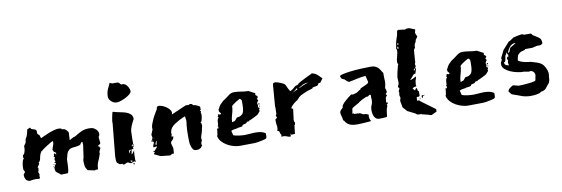

<svg xmlns="http://www.w3.org/2000/svg" viewBox="-42 -696 2912 994"><g transform="rotate(-10 1414.0 -199.0)"><path d="M201 -135Q201 -140 205.5 -149.5Q210 -159 210 -172V-174H207Q205 -174 195.5 -168.5Q186 -163 175 -156Q164 -149 155 -142.5Q146 -136 145 -133L143 -135Q141 -133 136 -123.5Q131 -114 127 -91Q123 -80 117 -78L119 -71L107 -53L112 -51Q110 -47 110 -42Q110 -39 111 -38L108 -36Q107 -34 107 -31Q107 -26 109 -23Q111 -20 111 -15Q111 -13 110.5 -12.5Q110 -12 110 -10L108 -9L111 -3L109 4Q107 4 106 5Q105 6 103 6Q101 6 98.5 5Q96 4 91 4Q83 4 72.5 5Q62 6 57 8Q40 5 35 -5.5Q30 -16 30 -24Q30 -30 31.5 -32Q33 -34 34.5 -35.5Q36 -37 37.5 -38.5Q39 -40 39 -44Q39 -46 38 -46L33 -55V-67Q33 -68 33 -71.5Q33 -75 34 -80L36 -92Q37 -97 38 -100Q39 -103 40 -105L46 -113L43 -116Q43 -118 43 -121.5Q43 -125 44 -128Q45 -132 46 -134Q46 -134 48 -130Q58 -147 58 -166V-175L69 -191Q69 -195 70 -198L72 -209Q80 -220 83.5 -233.5Q87 -247 89 -257L96 -260Q98 -260 99 -261.5Q100 -263 103 -263Q108 -263 107.5 -260Q107 -257 111 -255Q118 -253 127 -250Q136 -247 136 -237V-229Q136 -226 137 -225L141 -221Q148 -216 148 -211.5Q148 -207 152 -200Q162 -204 174 -210Q186 -216 199.5 -221Q213 -226 226 -229.5Q239 -233 251 -233Q255 -233 256.5 -232Q258 -231 263 -231L265 -227Q266 -226 268 -226H271Q281 -226 289.5 -216.5Q298 -207 298 -202Q298 -196 297 -187Q296 -178 296 -164L304 -168Q307 -171 313 -173L318 -176Q324 -176 331.5 -181Q339 -186 349 -191.5Q359 -197 372 -202Q385 -207 401 -207Q409 -207 418 -206Q427 -205 433 -200L443 -192Q447 -187 449.5 -181.5Q452 -176 452 -170Q452 -161 446 -154L448 -133Q448 -131 448.5 -129Q449 -127 449 -125Q449 -117 446 -116.5Q443 -116 441 -114L433 -108L440 -106L443 -100L440 -99H446Q444 -92 442.5 -89.5Q441 -87 440 -85.5Q439 -84 438 -81.5Q437 -79 436 -72L438 -70L437 -68Q432 -52 428.5 -44Q425 -36 422 -29.5Q419 -23 417 -14.5Q415 -6 414 10L400 11L398 13L360 5Q358 3 352.5 -7.5Q347 -18 347 -39Q347 -52 348 -54Q349 -56 351 -64L360 -128L359 -144Q351 -143 349 -137Q347 -131 340 -129Q326 -125 314 -124.5Q302 -124 293 -120.5Q284 -117 277.5 -107.5Q271 -98 267 -77Q265 -76 264.5 -63.5Q264 -51 263.5 -36Q263 -21 261 -9Q259 3 255 3L221 4Q213 -4 203.5 -10Q194 -16 193 -28V-35H196Q189 -39 189 -47L197 -37V-39Q196 -40 196 -46Q198 -48 200 -51Q202 -54 206 -58L197 -63Q199 -64 200.5 -66Q202 -68 205 -68Q204 -72 202.5 -73Q201 -74 201 -78Q201 -81 202 -84L205 -87Q204 -93 198 -94Q203 -97 202 -103Q201 -109 205 -109L209 -105Q211 -108 212.5 -107.5Q214 -107 216 -109Q216 -113 209 -116Q202 -119 202 -126Q202 -127 200.5 -128Q199 -129 199 -131ZM195 -57Q196 -57 196 -54Q196 -52 194 -52Q192 -52 192 -53Q192 -57 195 -57ZM207 -112Q209 -110 209 -109H207Q205 -109 205 -110Q205 -112 207 -112ZM211 -101Q211 -99 213 -99Q214 -100 214 -101L213 -102Q211 -102 211 -101Z M525 0Q517 -4 515 -10Q513 -16 513 -25V-40L530 -214Q530 -215 529.5 -215.5Q529 -216 529 -218Q529 -217 530 -225Q531 -233 533 -243Q535 -253 537 -261.5Q539 -270 541 -270Q543 -270 548.5 -268Q554 -266 555 -266Q566 -263 580.5 -260.5Q595 -258 608.5 -253.5Q622 -249 631.5 -240Q641 -231 641 -215L630 -193Q625 -183 621.5 -172.5Q618 -162 617 -152Q617 -151 617 -145.5Q617 -140 616.5 -132.5Q616 -125 616 -117Q616 -109 616 -103V-87L618 -85Q618 -84 616.5 -81.5Q615 -79 615 -76L616 -73Q616 -72 614 -71Q612 -70 611 -70L613 -63Q612 -63 612 -62L610 -59Q610 -60 609.5 -60.5Q609 -61 609 -62L606 -63L603 -61Q602 -59 601 -49Q600 -39 598 -37H600Q603 -37 608.5 -45.5Q614 -54 615 -54Q613 -43 612.5 -28.5Q612 -14 612 -3L615 5L604 2L600 5Q598 5 592 7L588 9L573 2H568L553 9L545 8V4H530ZM529 -350Q529 -371 535.5 -387Q542 -403 551 -421L556 -418Q557 -418 559.5 -416.5Q562 -415 565 -415H591Q596 -415 602 -408Q608 -401 610 -401Q611 -401 612.5 -401.5Q614 -402 616 -402Q623 -402 629.5 -397.5Q636 -393 640.5 -386Q645 -379 647.5 -372Q650 -365 650 -359Q650 -352 640.5 -344Q631 -336 618.5 -329.5Q606 -323 592.5 -318.5Q579 -314 571 -314Q555 -314 542.5 -325Q530 -336 529 -350ZM588 -56Q588 -54 588.5 -49Q589 -44 591 -42L593 -54L598 -56V-61Q595 -61 591.5 -59Q588 -57 588 -56ZM589 2 597 1V-4L587 -5ZM603 9Q606 11 606 14Q606 18 603 18Q600 18 600 14Q600 9 603 9ZM607 -81V-78Q607 -76 609 -76L614 -81V-87Z M717 -118 728 -145Q728 -147 727.5 -148Q727 -149 727 -151Q727 -160 731 -171.5Q735 -183 741 -196Q747 -209 754.5 -221.5Q762 -234 769 -246Q768 -247 768 -248Q768 -252 771.5 -255.5Q775 -259 778 -259Q787 -259 798 -255Q809 -251 818.5 -244.5Q828 -238 835 -229.5Q842 -221 842 -211L840 -203L918 -237H936Q936 -239 938.5 -239.5Q941 -240 942 -240Q948 -240 950.5 -238Q953 -236 958 -231L970 -229Q974 -227 982.5 -223Q991 -219 991 -216V-199H987L986 -196Q986 -195 987 -195H989Q990 -194 991 -194V-191L989 -188Q989 -180 991 -179Q991 -169 988 -154Q985 -139 977 -134H984Q982 -132 982 -129Q982 -126 983 -125.5Q984 -125 984 -124Q984 -116 981.5 -108Q979 -100 979 -96L975 -81Q973 -73 970.5 -68Q968 -63 968 -52L970 -47Q970 -44 967 -39Q964 -34 964 -29Q964 -19 966 -17V-15L961 -13L958 -7Q952 -5 950.5 -3.5Q949 -2 948 -1.5Q947 -1 944 -0.5Q941 0 931 0Q921 0 915.5 -8Q910 -16 907 -26.5Q904 -37 903.5 -48.5Q903 -60 903 -66Q903 -81 903 -91.5Q903 -102 903.5 -111.5Q904 -121 905 -131.5Q906 -142 908 -157Q908 -161 906.5 -170.5Q905 -180 905 -182L894 -178Q871 -168 848 -153Q825 -138 821 -117L819 -108L822 -106Q820 -101 819.5 -98.5Q819 -96 819 -87L827 -93V-92Q827 -78 818.5 -71.5Q810 -65 810 -56L817 -29L815 -2H805Q803 -1 799.5 1.5Q796 4 793 4L745 -1L712 -17L721 -29Q719 -27 718 -27H717Q714 -27 713 -28Q713 -33 715 -35L717 -31L734 -50Q734 -54 731 -56Q728 -53 727 -52.5Q726 -52 716 -52Q716 -62 719.5 -68.5Q723 -75 723 -80H721Q719 -80 716 -84Q714 -84 712.5 -83Q711 -82 710 -82Q711 -85 715.5 -92.5Q720 -100 720 -103ZM731 -62Q736 -62 735.5 -66.5Q735 -71 739 -83Q736 -83 733 -76.5Q730 -70 730 -65Q730 -63 731 -62ZM720 -91H717V-90Q717 -89 721 -86ZM723 -66V-72Q722 -72 722 -71Q722 -70 721.5 -69.5Q721 -69 721 -68ZM728 -96V-102L726 -98Z M1147 -112Q1153 -112 1156.5 -115Q1160 -118 1162 -121Q1164 -124 1166.5 -127Q1169 -130 1173 -130Q1186 -130 1197.5 -140.5Q1209 -151 1209 -190V-209Q1209 -214 1205 -218Q1201 -222 1199 -222Q1198 -221 1192 -218Q1186 -215 1179 -210.5Q1172 -206 1165 -201Q1158 -196 1154 -191V-181Q1152 -165 1146 -146Q1140 -127 1140 -110H1146ZM1290 -141 1277 -126 1271 -122Q1260 -117 1250 -111.5Q1240 -106 1230 -103L1226 -99H1221Q1215 -99 1213.5 -95Q1212 -91 1206 -90Q1195 -88 1192 -86Q1189 -84 1189 -83Q1190 -81 1190 -81Q1190 -80 1186.5 -79Q1183 -78 1179 -77.5Q1175 -77 1172 -76.5Q1169 -76 1170 -76H1165Q1162 -73 1149 -72Q1136 -71 1128 -66L1134 -42Q1139 -40 1147.5 -38Q1156 -36 1165 -35Q1174 -34 1182 -33.5Q1190 -33 1194 -33Q1208 -33 1221.5 -34.5Q1235 -36 1250 -36Q1264 -36 1277 -33.5Q1290 -31 1302 -23V-16Q1302 -11 1301.5 -4.5Q1301 2 1298 4L1294 6Q1293 7 1286 8.5Q1279 10 1270 12Q1261 14 1251.5 15.5Q1242 17 1237 17Q1217 17 1197.5 17.5Q1178 18 1158 18Q1143 18 1125.5 13Q1108 8 1092.5 -1Q1077 -10 1065.5 -23Q1054 -36 1051 -52L1054 -59Q1054 -61 1055 -67Q1056 -73 1057 -81V-90H1064L1065 -91Q1065 -97 1066 -98Q1066 -99 1064.5 -100.5Q1063 -102 1063 -104Q1063 -105 1066 -107L1067 -120Q1067 -124 1067.5 -129Q1068 -134 1072 -142L1075 -144Q1075 -148 1071 -152Q1074 -153 1075 -158Q1076 -163 1078 -163Q1079 -163 1079 -162.5Q1079 -162 1080 -162L1084 -159Q1085 -160 1085 -160H1088Q1091 -160 1091 -162Q1091 -167 1086.5 -170.5Q1082 -174 1082 -179Q1082 -181 1083 -182Q1083 -184 1082 -185Q1081 -186 1081 -187L1084 -188Q1090 -203 1097.5 -211Q1105 -219 1114 -227L1119 -230Q1133 -239 1146.5 -250Q1160 -261 1177 -261Q1194 -261 1213.5 -257.5Q1233 -254 1251 -254Q1275 -242 1278.5 -239.5Q1282 -237 1284 -237L1283 -227L1291 -221L1294 -215L1287 -206L1293 -198L1287 -189Q1285 -187 1285 -184Q1285 -181 1285 -179L1286 -178L1287 -173L1285 -162L1292 -159V-153L1288 -150L1290 -147ZM1292 -182H1294Q1296 -182 1296 -179Q1296 -175 1292 -175Q1290 -175 1290 -179Q1290 -182 1292 -182ZM1296 -168Q1296 -164 1294 -164Q1292 -164 1292 -168Q1292 -170 1293 -170Q1294 -170 1296 -168Z M1456 -73V-65Q1456 -58 1458 -54L1460 -55Q1460 -51 1459.5 -45.5Q1459 -40 1455 -38L1450 6Q1446 7 1441 7H1436Q1434 7 1431 9L1430 1Q1427 3 1427 7V13V17Q1425 15 1422 15Q1420 15 1420.5 15.5Q1421 16 1419 16Q1416 16 1407 12Q1398 8 1387 8Q1381 8 1378 9Q1378 7 1379 4Q1380 1 1380 -1Q1375 -6 1373.5 -15Q1372 -24 1364 -24H1362Q1365 -29 1365.5 -35.5Q1366 -42 1366 -47Q1366 -49 1364 -59L1363 -72V-80V-84Q1364 -86 1367.5 -88Q1371 -90 1373 -92Q1373 -94 1371 -98Q1369 -102 1369 -106L1374 -112Q1373 -112 1373 -117Q1373 -123 1373.5 -131Q1374 -139 1374 -144Q1374 -150 1373 -150L1382 -264Q1383 -271 1386.5 -272.5Q1390 -274 1395 -274Q1400 -274 1408 -271.5Q1416 -269 1423.5 -266Q1431 -263 1437 -259.5Q1443 -256 1445 -253Q1446 -252 1448.5 -246Q1451 -240 1454 -233.5Q1457 -227 1460.5 -221.5Q1464 -216 1467 -216L1470 -218Q1483 -226 1489 -232.5Q1495 -239 1510 -242Q1510 -246 1523.5 -253.5Q1537 -261 1552.5 -268.5Q1568 -276 1580 -281.5Q1592 -287 1588 -287Q1593 -287 1603 -283Q1613 -279 1621 -271L1640 -252L1626 -233L1611 -228L1613 -224Q1608 -218 1596.5 -217Q1585 -216 1579 -212Q1579 -211 1580 -211L1581 -210Q1566 -206 1552 -201Q1540 -196 1527 -190.5Q1514 -185 1506 -178L1491 -162Q1491 -163 1485.5 -159.5Q1480 -156 1473.5 -150.5Q1467 -145 1461 -138.5Q1455 -132 1455 -127V-126L1463 -123L1457 -73ZM1547 -242Q1533 -238 1523 -231L1513 -225L1514 -223Q1527 -230 1540.5 -235.5Q1554 -241 1564 -243Q1560 -243 1555 -243Q1550 -243 1547 -242ZM1495 -220Q1493 -218 1486 -213.5Q1479 -209 1477 -207L1471 -202H1472Q1474 -205 1479 -207.5Q1484 -210 1489.5 -212.5Q1495 -215 1499 -216.5Q1503 -218 1503 -220Q1503 -222 1497 -224Q1496 -224 1496 -222.5Q1496 -221 1495 -220Z M1825 -32Q1843 -27 1843 -25L1842 -16Q1842 -5 1846 3Q1848 7 1850 8Q1850 10 1841.5 10.5Q1833 11 1821.5 12Q1810 13 1798.5 13.5Q1787 14 1780 14H1773Q1751 14 1736 7Q1721 0 1712 -17L1708 -19L1706 -32Q1704 -40 1702 -47Q1700 -54 1700 -62Q1701 -68 1705 -72.5Q1709 -77 1712.5 -80.5Q1716 -84 1718 -86Q1720 -88 1717 -88Q1717 -93 1723 -101Q1729 -109 1738 -117Q1747 -125 1756.5 -132.5Q1766 -140 1772 -144L1780 -142Q1782 -142 1790.5 -144.5Q1799 -147 1804 -149L1818 -159Q1825 -160 1825 -166L1864 -184Q1865 -186 1867.5 -188.5Q1870 -191 1870 -192L1862 -224Q1862 -226 1859 -226Q1858 -226 1858 -225.5Q1858 -225 1857 -225H1855Q1850 -225 1837.5 -223Q1825 -221 1812 -218Q1799 -215 1788.5 -213Q1778 -211 1778 -211Q1777 -210 1775 -210Q1769 -210 1762.5 -216Q1756 -222 1751 -227L1741 -231L1736 -235Q1736 -237 1735 -238.5Q1734 -240 1733 -242L1731 -246Q1731 -251 1747.5 -255Q1764 -259 1789 -262Q1814 -265 1842.5 -266.5Q1871 -268 1895 -268H1898Q1912 -268 1921 -263.5Q1930 -259 1936 -252.5Q1942 -246 1946 -238.5Q1950 -231 1955 -225V-208Q1955 -197 1955.5 -190.5Q1956 -184 1956 -178Q1956 -172 1955 -165.5Q1954 -159 1951 -148Q1951 -143 1953 -139.5Q1955 -136 1955 -132V-131L1956 -124L1948 -115L1954 -108L1947 -99Q1947 -97 1945.5 -94Q1944 -91 1944 -89L1945 -88L1943 -72L1951 -70L1950 -64L1944 -61L1946 -57L1945 -50Q1940 -41 1938 -24Q1936 -7 1935 1Q1934 3 1927.5 3.5Q1921 4 1913.5 4.5Q1906 5 1899.5 5Q1893 5 1893 5Q1884 5 1877.5 0Q1871 -5 1867.5 -12.5Q1864 -20 1862.5 -28.5Q1861 -37 1861 -44Q1861 -61 1866.5 -71.5Q1872 -82 1872 -101Q1870 -109 1871.5 -117.5Q1873 -126 1864 -126Q1862 -124 1859.5 -121.5Q1857 -119 1855 -118Q1854 -119 1850 -119Q1848 -119 1841 -116Q1834 -113 1826 -109Q1818 -105 1811.5 -101Q1805 -97 1804 -95Q1793 -88 1782.5 -83Q1772 -78 1765 -71L1763 -56Q1763 -55 1762 -51.5Q1761 -48 1761 -45L1762 -44L1766 -47L1769 -42Q1776 -41 1783 -41.5Q1790 -42 1793 -40Q1794 -40 1794.5 -40.5Q1795 -41 1796 -41Q1801 -41 1808.5 -36Q1816 -31 1822 -31Q1824 -31 1825 -32Z M2150 -361Q2148 -353 2144.5 -349Q2141 -345 2139 -333L2140 -329Q2140 -325 2136 -320.5Q2132 -316 2132 -314L2129 -274Q2129 -271 2128.5 -268Q2128 -265 2128 -262V-254Q2128 -249 2124 -242L2126 -232V-233L2127 -231Q2124 -226 2123.5 -225Q2123 -224 2122 -220L2125 -218Q2125 -212 2124 -211L2119 -196Q2119 -194 2116 -191L2111 -193L2086 -164H2088Q2090 -164 2095 -166.5Q2100 -169 2105 -171Q2111 -174 2118 -178Q2118 -170 2115.5 -164.5Q2113 -159 2112 -152L2110 -135L2112 -127L2104 -126L2091 -121L2092 -117L2101 -107L2109 -119L2113 -115L2115 -103L2120 -99V-77L2116 -72H2104L2102 -53H2113Q2115 -52 2116.5 -49.5Q2118 -47 2120 -46L2185 2L2192 7V20L2164 33Q2158 33 2157 32.5Q2156 32 2154.5 31.5Q2153 31 2148 29Q2143 27 2128 24Q2124 22 2124 22Q2123 22 2123 22.5Q2123 23 2122 23Q2120 23 2118 22L2110 18Q2110 19 2106 19Q2096 19 2091.5 17.5Q2087 16 2083 11L2043 -9Q2043 -9 2039.5 -12.5Q2036 -16 2032.5 -20.5Q2029 -25 2025.5 -28.5Q2022 -32 2022 -33L2016 -67Q2016 -70 2018 -74.5Q2020 -79 2020 -83Q2020 -88 2018.5 -90Q2017 -92 2017 -97V-100V-101Q2017 -103 2018 -105Q2019 -107 2019 -110Q2018 -111 2018 -112L2017 -117L2022 -128Q2022 -129 2022.5 -129.5Q2023 -130 2023 -131V-133Q2023 -136 2020 -136.5Q2017 -137 2017 -140L2024 -158V-167Q2024 -172 2023.5 -177Q2023 -182 2023 -189Q2026 -209 2029 -220.5Q2032 -232 2037 -252Q2039 -252 2039 -255Q2039 -258 2037 -259.5Q2035 -261 2035 -270Q2035 -278 2040.5 -297Q2046 -316 2046 -333H2042Q2044 -344 2045.5 -355.5Q2047 -367 2051 -380L2055 -393Q2059 -402 2059 -405L2063 -426L2068 -431Q2073 -430 2086.5 -429Q2100 -428 2105 -426Q2109 -430 2115 -430H2127L2157 -418L2153 -402Q2153 -397 2157 -389.5Q2161 -382 2161 -379L2149 -363ZM2131 -76H2149L2137 -72L2133 -60L2129 -68ZM2051 -346Q2049 -346 2049 -339Q2049 -334 2052 -334Q2055 -334 2055 -340Q2055 -346 2051 -346ZM2113 -214V-212Q2113 -209 2115 -209Q2117 -209 2120 -215Q2119 -216 2119 -218V-221ZM2055 -363Q2051 -362 2051 -359Q2051 -356 2055 -356Q2059 -356 2059 -359Q2059 -363 2055 -363ZM2122 -62V-58H2117L2118 -62Z M2348 -112Q2354 -112 2357.5 -115Q2361 -118 2363 -121Q2365 -124 2367.5 -127Q2370 -130 2374 -130Q2387 -130 2398.5 -140.5Q2410 -151 2410 -190V-209Q2410 -214 2406 -218Q2402 -222 2400 -222Q2399 -221 2393 -218Q2387 -215 2380 -210.5Q2373 -206 2366 -201Q2359 -196 2355 -191V-181Q2353 -165 2347 -146Q2341 -127 2341 -110H2347ZM2491 -141 2478 -126 2472 -122Q2461 -117 2451 -111.5Q2441 -106 2431 -103L2427 -99H2422Q2416 -99 2414.5 -95Q2413 -91 2407 -90Q2396 -88 2393 -86Q2390 -84 2390 -83Q2391 -81 2391 -81Q2391 -80 2387.5 -79Q2384 -78 2380 -77.5Q2376 -77 2373 -76.5Q2370 -76 2371 -76H2366Q2363 -73 2350 -72Q2337 -71 2329 -66L2335 -42Q2340 -40 2348.5 -38Q2357 -36 2366 -35Q2375 -34 2383 -33.5Q2391 -33 2395 -33Q2409 -33 2422.5 -34.5Q2436 -36 2451 -36Q2465 -36 2478 -33.5Q2491 -31 2503 -23V-16Q2503 -11 2502.5 -4.5Q2502 2 2499 4L2495 6Q2494 7 2487 8.5Q2480 10 2471 12Q2462 14 2452.5 15.5Q2443 17 2438 17Q2418 17 2398.5 17.5Q2379 18 2359 18Q2344 18 2326.5 13Q2309 8 2293.5 -1Q2278 -10 2266.5 -23Q2255 -36 2252 -52L2255 -59Q2255 -61 2256 -67Q2257 -73 2258 -81V-90H2265L2266 -91Q2266 -97 2267 -98Q2267 -99 2265.5 -100.5Q2264 -102 2264 -104Q2264 -105 2267 -107L2268 -120Q2268 -124 2268.5 -129Q2269 -134 2273 -142L2276 -144Q2276 -148 2272 -152Q2275 -153 2276 -158Q2277 -163 2279 -163Q2280 -163 2280 -162.5Q2280 -162 2281 -162L2285 -159Q2286 -160 2286 -160H2289Q2292 -160 2292 -162Q2292 -167 2287.5 -170.5Q2283 -174 2283 -179Q2283 -181 2284 -182Q2284 -184 2283 -185Q2282 -186 2282 -187L2285 -188Q2291 -203 2298.5 -211Q2306 -219 2315 -227L2320 -230Q2334 -239 2347.5 -250Q2361 -261 2378 -261Q2395 -261 2414.5 -257.5Q2434 -254 2452 -254Q2476 -242 2479.5 -239.5Q2483 -237 2485 -237L2484 -227L2492 -221L2495 -215L2488 -206L2494 -198L2488 -189Q2486 -187 2486 -184Q2486 -181 2486 -179L2487 -178L2488 -173L2486 -162L2493 -159V-153L2489 -150L2491 -147ZM2493 -182H2495Q2497 -182 2497 -179Q2497 -175 2493 -175Q2491 -175 2491 -179Q2491 -182 2493 -182ZM2497 -168Q2497 -164 2495 -164Q2493 -164 2493 -168Q2493 -170 2494 -170Q2495 -170 2497 -168Z M2683 25Q2680 25 2674.5 24.5Q2669 24 2662.5 23Q2656 22 2650.5 20.5Q2645 19 2642 18L2618 9Q2616 9 2610 6.5Q2604 4 2590 -1L2577 -17Q2577 -26 2587 -34Q2597 -42 2605 -45Q2606 -45 2610.5 -44Q2615 -43 2620 -41.5Q2625 -40 2629.5 -39Q2634 -38 2635 -38Q2644 -38 2659 -39Q2674 -40 2688.5 -41.5Q2703 -43 2713.5 -45.5Q2724 -48 2724 -51L2729 -77Q2729 -88 2722 -95Q2715 -102 2705 -102Q2702 -102 2700 -100L2673 -105H2663Q2655 -105 2638 -108.5Q2621 -112 2604.5 -119Q2588 -126 2575.5 -137Q2563 -148 2563 -163Q2563 -172 2565.5 -175Q2568 -178 2572 -188L2569 -190Q2569 -193 2571.5 -199Q2574 -205 2577.5 -211.5Q2581 -218 2584 -224Q2587 -230 2588 -233L2623 -272Q2625 -274 2627.5 -273.5Q2630 -273 2630 -275L2653 -290H2658Q2658 -290 2664 -292L2691 -297H2700L2702 -295Q2707 -293 2712.5 -293Q2718 -293 2725 -293H2742Q2744 -293 2747.5 -287.5Q2751 -282 2753 -282Q2762 -276 2769 -272Q2776 -268 2781.5 -263.5Q2787 -259 2790 -252.5Q2793 -246 2793 -234Q2793 -231 2788 -229Q2783 -227 2781 -225H2763Q2762 -225 2758.5 -224Q2755 -223 2750.5 -222Q2746 -221 2742 -220Q2738 -219 2737 -219H2700Q2698 -214 2688.5 -212.5Q2679 -211 2674 -208Q2660 -200 2657 -190.5Q2654 -181 2652 -167Q2667 -157 2687.5 -153Q2708 -149 2716 -149L2743 -141Q2770 -133 2780.5 -118.5Q2791 -104 2795 -90L2798 -77V-69Q2798 -65 2797 -62Q2796 -59 2795 -39L2790 -24L2787 -22Q2776 -7 2768.5 1.5Q2761 10 2742 13Q2741 13 2739.5 15Q2738 17 2732.5 19Q2727 21 2715.5 23Q2704 25 2683 25ZM2580 -168Q2580 -159 2587.5 -155Q2595 -151 2603 -151L2600 -162V-164Q2600 -171 2601 -172Q2602 -173 2602 -181Q2598 -181 2598 -185Q2598 -187 2600 -192Q2602 -197 2604 -198V-192Q2607 -192 2607.5 -197Q2608 -202 2608 -205Q2608 -210 2606 -210L2604 -205V-218H2602Q2601 -215 2598 -210.5Q2595 -206 2593 -203Q2591 -196 2590.5 -189Q2590 -182 2587 -175Q2585 -170 2582.5 -171Q2580 -172 2580 -168ZM2654 -259Q2637 -259 2625.5 -245.5Q2614 -232 2609 -216V-215Q2617 -215 2619.5 -225Q2622 -235 2626 -240Q2627 -241 2631 -243Q2635 -245 2640 -248Q2645 -251 2649.5 -253.5Q2654 -256 2656 -259Z"/></g></svg>

Font: East Sea Dokdo
Style: Regular
Weight: 400
Designer: YoonDesign Inc.
Foundry: YoonDesign Inc.
Version: Version 1.00